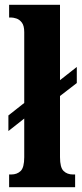

<svg xmlns="http://www.w3.org/2000/svg" viewBox="-20 -780 342 800"><path d="M18 0V-53H27Q51 -53 66 -67.5Q81 -82 81 -125V-286L15 -234V-299L81 -351V-646Q81 -673 71 -686Q61 -699 48 -703Q35 -707 27 -707H18V-760H230V-446L300 -501V-434L230 -380V-125Q230 -82 245 -67.5Q260 -53 284 -53H293V0Z"/></svg>

Font: Noto Serif Myanmar ExtraCondensed ExtraBold
Style: Regular
Weight: 800
Width: 2
Designer: Ben Mitchell and the Monotype Design Team
Foundry: Monotype Imaging Inc.
Version: Version 2.106; ttfautohint (v1.8.4.7-5d5b)